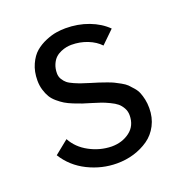

<svg xmlns="http://www.w3.org/2000/svg" viewBox="-109 -656 719 762"><g transform="rotate(-20 251.0 -275.0)"><path d="M155.8 -404.8Q155.8 -391.1 162.8 -379.6Q169.9 -368.2 178.5 -361.1Q187 -354 205.6 -345.9Q224.1 -337.9 234.9 -334.5Q245.6 -331.1 270 -323.2Q291 -316.9 300 -314Q309.1 -311 328.4 -304.2Q347.7 -297.4 357.2 -292.7Q366.7 -288.1 382.6 -279.3Q398.4 -270.5 406.5 -262.5Q414.6 -254.4 425 -242.2Q435.5 -230 440.7 -217Q445.8 -204.1 449.5 -187.3Q453.1 -170.4 453.1 -150.9Q453.1 -110.8 436.5 -78.9Q419.9 -46.9 392.1 -27.6Q364.3 -8.3 330.3 2Q296.4 12.2 258.8 12.2Q194.8 12.2 136.2 -16.8Q77.6 -45.9 43.9 -100.1L102.1 -147Q124 -106.4 168 -82.8Q211.9 -59.1 261.2 -58.1Q306.2 -58.1 338.1 -82.3Q370.1 -106.4 370.1 -150.9Q370.1 -167.5 362.3 -181.4Q354.5 -195.3 344 -204.1Q333.5 -212.9 314.5 -221.9Q295.4 -231 282.2 -235.6Q269 -240.2 246.1 -247.1Q224.1 -253.4 209.7 -258.3Q195.3 -263.2 175.3 -271.2Q155.3 -279.3 142.3 -287.1Q129.4 -294.9 115 -307.1Q100.6 -319.3 92.5 -332.8Q84.5 -346.2 78.9 -364.7Q73.2 -383.3 73.2 -404.8Q73.2 -442.9 86.7 -472.4Q100.1 -502 119.4 -518.3Q138.7 -534.7 163.8 -545.2Q189 -555.7 209.2 -558.8Q229.5 -562 248 -562Q300.8 -562 345.9 -544.9Q391.1 -527.8 420.9 -498L367.2 -445.8Q347.7 -466.8 315.9 -479.5Q284.2 -492.2 248 -492.2Q237.8 -492.2 227.1 -490.2Q216.3 -488.3 203.1 -482.7Q189.9 -477.1 179.9 -467.8Q169.9 -458.5 162.8 -442.1Q155.8 -425.8 155.8 -404.8Z"/></g></svg>

Font: Junction Regular
Style: Regular
Weight: 500
Designer: Caroline Hadilaksono
Foundry: Caroline Hadilaksono
Version: Version 1.056